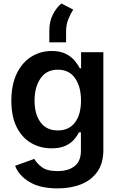

<svg xmlns="http://www.w3.org/2000/svg" viewBox="-20 -838 665 1074"><path d="M302.7 215.8Q204.1 215.8 144.5 179.7Q85 143.6 64.5 89.4L171.9 50.8Q184.6 74.2 213.6 96.7Q242.7 119.1 302.2 119.1Q361.3 119.1 397 91.6Q432.6 64 432.6 5.4V-97.7H421.9Q412.1 -78.1 394 -57.1Q376 -36.1 345.7 -22.2Q315.4 -8.3 268.1 -8.3Q205.6 -8.3 154.5 -37.8Q103.5 -67.4 73.5 -126.5Q43.5 -185.5 43.5 -274.4Q43.5 -363.8 73.5 -426Q103.5 -488.3 154.8 -520.5Q206.1 -552.7 269 -552.7Q317.4 -552.7 348.6 -536.6Q379.9 -520.5 398.4 -497.8Q417 -475.1 426.8 -455.6H433.6V-545.9H558.1V1.5Q558.1 74.7 524.9 122.1Q491.7 169.4 434.1 192.6Q376.5 215.8 302.7 215.8ZM303.7 -108.4Q365.7 -108.4 399.4 -152.8Q433.1 -197.3 433.1 -275.4Q433.1 -353 399.9 -400.6Q366.7 -448.2 303.7 -448.2Q239.3 -448.2 206.3 -398.9Q173.3 -349.6 173.3 -275.4Q173.3 -199.7 206.5 -154.1Q239.7 -108.4 303.7 -108.4ZM255.9 -601.1V-667Q255.9 -719.2 276.4 -758.1Q296.9 -796.9 323.2 -818.4L389.6 -784.2Q374 -760.3 361.8 -729.7Q349.6 -699.2 349.6 -662.1V-601.1Z"/></svg>

Font: Inter SemiBold
Style: Regular
Weight: 600
Designer: Rasmus Andersson
Foundry: rsms
Version: Version 4.001;git-9221beed3